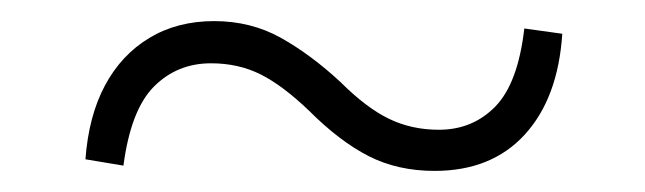

<svg xmlns="http://www.w3.org/2000/svg" viewBox="-20 -462 611 182"><path d="M303 -384Q327 -360 348.5 -349.5Q370 -339 396 -339Q428 -339 449.5 -361Q471 -383 477 -435L513 -430Q509 -369 477.5 -334.5Q446 -300 392 -300Q357 -300 329.5 -314Q302 -328 273 -357Q248 -381 227 -391.5Q206 -402 180 -402Q148 -402 126 -380Q104 -358 97 -305L61 -311Q64 -352 79.5 -381Q95 -410 121.5 -426Q148 -442 183 -442Q218 -442 246.5 -426Q275 -410 303 -384Z"/></svg>

Font: Noto Serif SC ExtraLight
Style: Regular
Weight: 200
Designer: Ryoko NISHIZUKA 西塚涼子 (kana & ideographs); Frank Grießhammer (Latin, Greek & Cyrillic); Wenlong ZHANG 张文龙 (bopomofo); San
Foundry: Adobe
Version: Version 2.002-H1;hotconv 1.1.0;makeotfexe 2.6.0